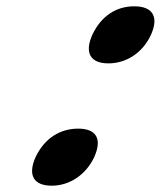

<svg xmlns="http://www.w3.org/2000/svg" viewBox="-20 -576 510 609"><path d="M279 -78C305 -136 285 -168 228 -168C170 -168 121 -137 93 -78C67 -20 87 13 144 13C201 13 253 -22 279 -78ZM459 -466C485 -524 463 -556 406 -556C348 -556 301 -525 273 -466C247 -408 267 -375 324 -375C381 -375 433 -409 459 -466Z"/></svg>

Font: Passageway
Style: BdSuIt
Weight: 700
Foundry: Ascender Corporation
Version: Version 1.11